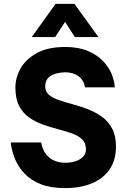

<svg xmlns="http://www.w3.org/2000/svg" viewBox="-20 -953 651 985"><path d="M313 12Q240 12 189.5 -8Q139 -28 106.5 -62Q74 -96 57 -137.5Q40 -179 35 -222H191Q198 -185 216 -162Q234 -139 259.5 -128.5Q285 -118 313 -118Q344 -118 368 -126Q392 -134 406.5 -149Q421 -164 421 -186Q421 -219 401.5 -238Q382 -257 349.5 -268.5Q317 -280 278.5 -290Q240 -300 201.5 -313.5Q163 -327 130.5 -349.5Q98 -372 78.5 -409Q59 -446 59 -504Q59 -555 86 -602.5Q113 -650 169.5 -681Q226 -712 314 -712Q381 -712 428.5 -692.5Q476 -673 506.5 -642Q537 -611 552 -575Q567 -539 569 -505H416Q412 -530 398.5 -547Q385 -564 363.5 -573Q342 -582 314 -582Q292 -582 268.5 -576Q245 -570 228.5 -554.5Q212 -539 212 -509Q212 -483 231.5 -466.5Q251 -450 283.5 -439Q316 -428 355 -417.5Q394 -407 432.5 -392Q471 -377 503.5 -353.5Q536 -330 555.5 -293Q575 -256 575 -200Q575 -132 542.5 -84.5Q510 -37 451.5 -12.5Q393 12 313 12ZM143 -763 265 -933H362L485 -763H364L280 -894H349L263 -763Z"/></svg>

Font: Inclusive Sans
Style: Bold
Weight: 700
Designer: Olivia King
Foundry: Olivia King
Version: Version 2.004